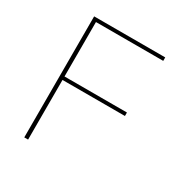

<svg xmlns="http://www.w3.org/2000/svg" viewBox="-162 -829 923 959"><g transform="rotate(30 300.0 -349.0)"><path d="M108 0V-698H518V-678H130V-364H490V-344H130V0Z"/></g></svg>

Font: IBM Plex Mono Thin
Style: Regular
Weight: 100
Monospace: yes
Designer: Mike Abbink, Paul van der Laan, Pieter van Rosmalen
Foundry: Bold Monday
Version: Version 2.3